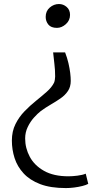

<svg xmlns="http://www.w3.org/2000/svg" viewBox="-20 -770 510 954"><path d="M303.5 -509.5Q314 -482.5 320 -456.5Q326 -430.5 328.8 -408Q331.5 -385.5 331.5 -368Q331.5 -338.5 317.5 -317.8Q303.5 -297 281.2 -281.5Q259 -266 233 -251Q207 -236 182.5 -218Q167 -206 148.8 -185.8Q130.5 -165.5 117.8 -139Q105 -112.5 105 -82Q105 -34 128 9Q151 52 198.8 79Q246.5 106 320.5 106Q340 106 365.2 102.8Q390.5 99.5 406 93L418.5 143.5Q408 149.5 389 154.2Q370 159 348 161.8Q326 164.5 307.5 164.5Q231 164.5 179.5 144.8Q128 125 97 91.2Q66 57.5 52.5 15.5Q39 -26.5 39 -71.5Q39 -117.5 56.8 -153.2Q74.5 -189 102 -217.2Q129.5 -245.5 159 -269.2Q188.5 -293 212.8 -314.5Q237 -336 248.5 -359Q251 -364.5 252.5 -374Q254 -383.5 254 -390Q254 -424 250.2 -453.2Q246.5 -482.5 244 -509.5ZM273 -750Q294.5 -750 311.2 -735.5Q328 -721 328 -696Q328 -668.5 307.2 -650Q286.5 -631.5 263 -631.5Q233.5 -631.5 220.2 -648Q207 -664.5 207 -686Q207 -715 227.2 -732.5Q247.5 -750 273 -750Z"/></svg>

Font: Merriweather 28pt Light
Style: Regular
Weight: 300
Version: Version 2.100